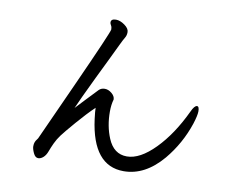

<svg xmlns="http://www.w3.org/2000/svg" viewBox="-80 -840 1161 954"><g transform="rotate(10 500.0 -363.5)"><path d="M169 9Q154 9 144.5 -11.5Q135 -32 135 -45Q135 -58 138.5 -66.5Q142 -75 146 -79.5Q150 -84 152 -88Q154 -92 285 -381.5Q416 -671 416 -684Q416 -696 411 -704Q406 -712 406 -718Q406 -736 431 -736Q452 -736 475 -719.5Q498 -703 498 -685Q498 -668 490.5 -656Q483 -644 468 -612.5Q453 -581 430.5 -534.5Q408 -488 382 -435Q356 -382 332 -330Q308 -278 304 -268L349 -316Q395 -365 406.5 -376.5Q418 -388 436 -388Q454 -388 471 -374Q488 -360 488 -343Q480 -316 480 -281Q480 -208 505 -148Q535 -76 601 -76Q667 -76 742 -152.5Q817 -229 874 -350Q889 -383 902 -383Q913 -383 913 -358Q913 -338 899 -294Q864 -189 794 -105Q706 -1 598 -1Q442 -1 412 -231Q407 -270 407 -287Q369 -251 321.5 -196Q274 -141 258.5 -120Q243 -99 232.5 -76.5Q222 -54 214.5 -33.5Q207 -13 194.5 -2Q182 9 169 9Z"/></g></svg>

Font: LXGW WenKai Lite Medium
Style: Regular
Weight: 500
Designer: LXGW / Fontworks Inc.
Foundry: LXGW / Fontworks Inc.
Version: Version 1.511; March 25, 2025